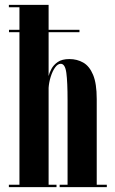

<svg xmlns="http://www.w3.org/2000/svg" viewBox="-20 -770 472 790"><path d="M16.5 0V-10H60V-637.5H17V-647.5H60V-740H16.5V-750H180V-647.5H307V-637.5H180V-457Q183 -470 191.5 -486.2Q200 -502.5 217.5 -514.8Q235 -527 265.5 -527Q297 -527 322.5 -512.5Q348 -498 363 -462.2Q378 -426.5 378 -362.5V-10H419.5V0H225.5V-10H258V-356.5Q258 -432.5 253 -470Q248 -507.5 230 -507.5Q217.5 -507.5 206.8 -492.5Q196 -477.5 188.8 -454.5Q181.5 -431.5 180 -408.5V-10H212.5V0Z"/></svg>

Font: Imbue 100pt
Style: Bold
Weight: 700
Designer: Tyler Finck
Foundry: Etcetera Type Company
Version: Version 1.102; ttfautohint (v1.8.3)